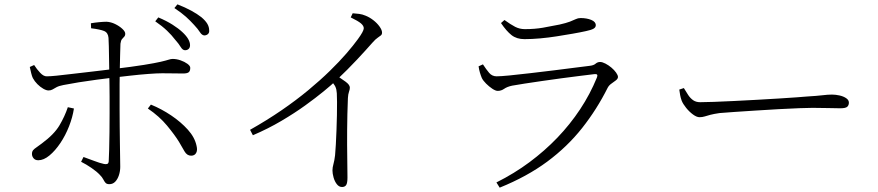

<svg xmlns="http://www.w3.org/2000/svg" viewBox="-20 -820 4040 883"><path d="M831 -589Q820 -589 811 -604Q802 -619 785 -638Q770 -658 748 -679Q726 -700 694 -722L708 -740Q746 -724 773.5 -706.5Q801 -689 818 -673Q854 -640 854 -612Q854 -601 847.5 -595Q841 -589 831 -589ZM483 27Q471 27 465.5 21Q460 15 455 5Q450 -5 439 -16Q425 -31 401 -47.5Q377 -64 353 -76L364 -98Q387 -90 413 -80Q439 -70 458 -66Q467 -64 473 -66Q479 -68 480 -78Q481 -95 482 -131Q483 -167 483.5 -211.5Q484 -256 484 -299.5Q484 -343 484 -375Q484 -396 483.5 -425.5Q483 -455 482.5 -487.5Q482 -520 481.5 -551.5Q481 -583 480.5 -608Q480 -633 479 -646Q477 -670 458.5 -677.5Q440 -685 399 -690L398 -713Q415 -716 435.5 -718Q456 -720 470 -720Q490 -719 509.5 -709.5Q529 -700 542.5 -687.5Q556 -675 556 -665Q556 -656 551 -651Q546 -646 541 -640Q536 -634 534 -619Q533 -601 532.5 -570.5Q532 -540 531 -504.5Q530 -469 530 -434.5Q530 -400 530 -373Q530 -353 530 -316.5Q530 -280 530.5 -238Q531 -196 531.5 -156.5Q532 -117 532.5 -89Q533 -61 533 -53Q533 -33 527 -14.5Q521 4 510 15.5Q499 27 483 27ZM156 -83Q142 -83 134.5 -92Q127 -101 127 -112Q127 -123 132.5 -129.5Q138 -136 148 -142.5Q158 -149 172 -160Q229 -202 253.5 -243.5Q278 -285 292 -327L320 -321Q314 -281 297.5 -239Q281 -197 257.5 -162Q234 -127 207.5 -105Q181 -83 156 -83ZM203 -404Q193 -404 179 -412Q165 -420 152 -433Q139 -446 131 -461Q127 -469 123.5 -483.5Q120 -498 117 -512L137 -521Q149 -502 165 -485Q181 -468 196 -469Q211 -469 240.5 -472Q270 -475 306.5 -479.5Q343 -484 380 -488Q417 -492 448 -496Q479 -500 497 -502Q589 -513 641.5 -521.5Q694 -530 719.5 -536Q745 -542 755.5 -545.5Q766 -549 774 -549Q792 -549 810.5 -542.5Q829 -536 842 -526.5Q855 -517 855 -508Q855 -493 847.5 -487.5Q840 -482 822 -482Q802 -482 779.5 -482.5Q757 -483 726 -483Q703 -483 662.5 -480Q622 -477 578.5 -472Q535 -467 500 -463Q467 -459 425 -453.5Q383 -448 342.5 -441.5Q302 -435 272 -429Q251 -425 240 -419Q229 -413 221.5 -408.5Q214 -404 203 -404ZM859 -104Q840 -104 828.5 -124Q817 -144 803 -168Q784 -199 748.5 -242Q713 -285 660 -321L674 -339Q723 -319 767.5 -289Q812 -259 844 -223.5Q876 -188 884 -149Q889 -129 882 -116.5Q875 -104 859 -104ZM921 -657Q909 -657 899.5 -672Q890 -687 873 -705Q855 -725 835 -743Q815 -761 782 -783L796 -800Q832 -786 859.5 -771Q887 -756 906 -741Q925 -725 933.5 -710.5Q942 -696 942 -680Q943 -670 937 -664Q931 -658 921 -657Z M1130 -223Q1208 -267 1275 -313Q1342 -359 1397.5 -405Q1453 -451 1497 -494Q1541 -537 1573 -574Q1605 -611 1626 -640Q1653 -677 1653 -690Q1653 -701 1640.5 -712Q1628 -723 1593 -740L1602 -759Q1618 -758 1632.5 -756Q1647 -754 1661 -748Q1679 -741 1696.5 -727.5Q1714 -714 1725.5 -698Q1737 -682 1737 -670Q1737 -662 1732 -657.5Q1727 -653 1717 -646.5Q1707 -640 1693 -624Q1664 -591 1622.5 -546.5Q1581 -502 1524 -448Q1504 -429 1468 -399.5Q1432 -370 1383.5 -335Q1335 -300 1274 -264Q1213 -228 1143 -198ZM1553 40Q1539 40 1529 27Q1519 14 1514 -4Q1509 -22 1509 -36Q1509 -50 1513.5 -65.5Q1518 -81 1521 -106Q1523 -125 1524.5 -155.5Q1526 -186 1527.5 -221Q1529 -256 1529.5 -290Q1530 -324 1530 -351Q1530 -378 1529 -391Q1528 -409 1522.5 -421Q1517 -433 1499 -452L1525 -475Q1549 -459 1569 -444.5Q1589 -430 1589 -417Q1589 -409 1585 -398Q1581 -387 1580 -369Q1577 -295 1576.5 -223Q1576 -151 1577 -93.5Q1578 -36 1578 -4Q1578 22 1572 31Q1566 40 1553 40Z M2263 19Q2345 -22 2415 -74Q2485 -126 2543.5 -187Q2602 -248 2648 -317.5Q2694 -387 2725 -463Q2733 -482 2713 -479Q2687 -476 2647.5 -471Q2608 -466 2562.5 -460Q2517 -454 2473 -447.5Q2429 -441 2392.5 -435.5Q2356 -430 2335 -426Q2312 -421 2298.5 -411.5Q2285 -402 2269 -402Q2259 -402 2244 -412Q2229 -422 2215.5 -435.5Q2202 -449 2196 -461Q2191 -473 2187 -486.5Q2183 -500 2181 -515L2201 -524Q2216 -501 2229.5 -485Q2243 -469 2264 -469Q2281 -469 2323 -473Q2365 -477 2419 -483.5Q2473 -490 2527.5 -496.5Q2582 -503 2626 -509Q2670 -515 2690 -517Q2710 -519 2719 -527Q2728 -535 2740 -535Q2750 -535 2764.5 -527.5Q2779 -520 2792 -509Q2805 -498 2813.5 -486Q2822 -474 2822 -466Q2822 -458 2812.5 -450.5Q2803 -443 2792 -435.5Q2781 -428 2775 -417Q2725 -317 2657 -231Q2589 -145 2496.5 -76.5Q2404 -8 2278 43ZM2392 -640Q2356 -640 2332.5 -658.5Q2309 -677 2284 -714L2300 -728Q2329 -707 2349.5 -696.5Q2370 -686 2394 -686Q2439 -686 2476.5 -692.5Q2514 -699 2553 -707Q2584 -714 2601 -720.5Q2618 -727 2628 -732Q2638 -737 2650 -737Q2678 -737 2699 -728.5Q2720 -720 2720 -704Q2720 -694 2709.5 -688Q2699 -682 2675 -677Q2648 -671 2613.5 -665Q2579 -659 2541 -653Q2503 -647 2464.5 -643.5Q2426 -640 2392 -640Z M3197 -281Q3184 -281 3167 -293.5Q3150 -306 3135.5 -324Q3121 -342 3115 -357Q3110 -371 3108 -382.5Q3106 -394 3104 -408L3125 -415Q3135 -398 3145 -383Q3155 -368 3168 -359Q3181 -350 3200 -350Q3222 -350 3263 -351.5Q3304 -353 3355.5 -355.5Q3407 -358 3460.5 -361Q3514 -364 3562.5 -367Q3611 -370 3645 -372.5Q3679 -375 3689 -376Q3739 -379 3763 -382Q3787 -385 3806 -385Q3823 -385 3841 -381Q3859 -377 3871.5 -368.5Q3884 -360 3884 -348Q3884 -336 3876.5 -329Q3869 -322 3844 -322Q3819 -322 3790 -323Q3761 -324 3717 -324Q3699 -324 3657 -322.5Q3615 -321 3561.5 -318Q3508 -315 3454 -311.5Q3400 -308 3355.5 -305Q3311 -302 3289 -300Q3262 -296 3247 -292Q3232 -288 3221 -284.5Q3210 -281 3197 -281Z"/></svg>

Font: Noto Serif HK ExtraLight Light
Style: Regular
Weight: 300
Version: Version 2.002-H1;hotconv 1.1.0;makeotfexe 2.6.0